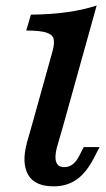

<svg xmlns="http://www.w3.org/2000/svg" viewBox="-20 -661 381 693"><path d="M74.7 -550.8 91.6 -608.1Q162.7 -608.9 221.1 -616.9Q279.5 -625 328.9 -641.1L208.3 -208.2H94.9L169.5 -475.8Q177.6 -505.6 173.3 -521.2Q169.1 -536.7 146.5 -543.7Q123.9 -550.8 74.7 -550.8ZM212 -57.8Q228.9 -57.8 242.2 -67.8Q255.4 -77.8 265.9 -98.3L282.2 -130.3H339.4L318.6 -90Q291.3 -37 256.2 -12.7Q221.1 11.6 173.7 11.6Q105.2 11.6 81.3 -30.6Q57.5 -72.8 77.3 -146.7L94.9 -208.2H208.3L185.6 -129.7Q176.4 -95.5 182.7 -76.6Q189 -57.8 212 -57.8Z"/></svg>

Font: Playfair Micro SmCond SmLight
Style: Italic
Weight: 360
Width: 4
Italic angle: -15.6°
Designer: Claus Eggers Sørensen
Foundry: Claus Eggers Sørensen
Version: Version 2.203;Glyphs 3.3 (3326)